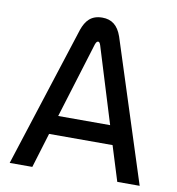

<svg xmlns="http://www.w3.org/2000/svg" viewBox="-78 -749 755 819"><g transform="rotate(10 300.0 -339.5)"><path d="M215 -612 18 0H116L162 -151H437L484 0H581L384 -612C368 -658 341 -679 300 -679C251 -679 229 -651 215 -612ZM187 -233 288 -561C292 -572 296 -575 300 -575C305 -575 308 -570 311 -561L412 -233Z"/></g></svg>

Font: LT Wave Mono
Style: Regular
Weight: 400
Designer: Daniel Lyons
Version: Version 2.5 (Glyphs App)